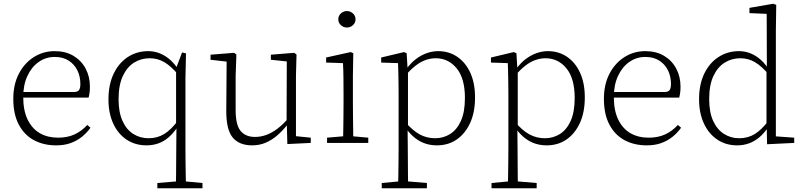

<svg xmlns="http://www.w3.org/2000/svg" viewBox="-20 -763 4287 1025"><path d="M280 13Q213 13 161.5 -14.5Q110 -42 80.5 -97.5Q51 -153 51 -235Q51 -313 81 -370Q111 -427 161 -458.5Q211 -490 272 -490Q330 -490 372 -465Q414 -440 437 -397Q460 -354 460 -300Q460 -282 458 -267.5Q456 -253 453 -242H79V-272H379Q397 -273 403 -284Q409 -295 409 -315Q409 -355 393 -387.5Q377 -420 346.5 -439.5Q316 -459 272 -459Q225 -459 187 -432.5Q149 -406 126.5 -358Q104 -310 104 -245Q104 -172 128 -123.5Q152 -75 193.5 -51.5Q235 -28 290 -28Q340 -28 378 -45.5Q416 -63 446 -96L463 -81Q443 -53 416.5 -32Q390 -11 356.5 1Q323 13 280 13Z M820 242V214L939 204H954L1061 214V242ZM762 13Q702 13 656 -17.5Q610 -48 584.5 -103.5Q559 -159 559 -232Q559 -312 587 -370Q615 -428 663 -459Q711 -490 772 -490Q800 -490 827 -480.5Q854 -471 879 -451.5Q904 -432 926 -401H939L931 -365Q893 -410 857.5 -431Q822 -452 779 -452Q733 -452 695.5 -428.5Q658 -405 635.5 -356.5Q613 -308 613 -233Q613 -164 634 -117.5Q655 -71 691.5 -48Q728 -25 773 -25Q820 -25 856.5 -47.5Q893 -70 930 -119L938 -81H925Q903 -49 878 -28Q853 -7 824 3Q795 13 762 13ZM919 242Q920 206 920 170.5Q920 135 920.5 99.5Q921 64 921 29L922 -82L920 -88V-400L921 -401L952 -483L973 -478L970 -347V29Q970 64 970.5 99.5Q971 135 971.5 170.5Q972 206 973 242Z M1326 13Q1258 13 1223 -28Q1188 -69 1188 -169L1190 -450L1208 -432L1104 -444V-471L1230 -481L1242 -472L1238 -359V-175Q1238 -96 1264.5 -64Q1291 -32 1341 -32Q1373 -32 1402.5 -43Q1432 -54 1460.5 -75.5Q1489 -97 1516 -128L1528 -97H1514Q1489 -65 1460 -40Q1431 -15 1398 -1Q1365 13 1326 13ZM1514 6 1511 -108 1510 -109 1511 -435 1426 -444V-471L1551 -481L1563 -472L1560 -359V-36L1639 -28V0Z M1726 0V-28L1831 -37H1846L1946 -28V0ZM1811 0Q1812 -25 1812.5 -62.5Q1813 -100 1813.5 -140Q1814 -180 1814 -212V-261Q1814 -308 1813.5 -349Q1813 -390 1811 -426L1721 -429V-456L1852 -485L1866 -479L1864 -359V-212Q1864 -180 1864.5 -140Q1865 -100 1865.5 -62.5Q1866 -25 1866 0ZM1832 -616Q1814 -616 1800 -628.5Q1786 -641 1786 -660Q1786 -679 1800 -691.5Q1814 -704 1832 -704Q1850 -704 1864 -691.5Q1878 -679 1878 -660Q1878 -641 1864 -628.5Q1850 -616 1832 -616Z M2018 242V214L2124 204H2140L2259 214V242ZM2105 242Q2106 212 2106.5 175.5Q2107 139 2107.5 100.5Q2108 62 2108 29V-259Q2108 -291 2107.5 -320Q2107 -349 2106.5 -375.5Q2106 -402 2105 -426L2015 -429V-456L2137 -485L2151 -479L2156 -394L2158 -391V-79L2156 -73L2157 30Q2157 63 2157.5 101Q2158 139 2158 176Q2158 213 2159 242ZM2312 13Q2282 13 2254 4.5Q2226 -4 2200 -23Q2174 -42 2150 -74H2134L2142 -113Q2183 -66 2220.5 -45.5Q2258 -25 2303 -25Q2347 -25 2383 -47.5Q2419 -70 2440.5 -117.5Q2462 -165 2462 -240Q2462 -344 2418 -398Q2374 -452 2306 -452Q2279 -452 2252 -442.5Q2225 -433 2198 -412Q2171 -391 2141 -356L2134 -394H2149Q2174 -428 2201.5 -448.5Q2229 -469 2259 -479.5Q2289 -490 2319 -490Q2377 -490 2421.5 -459.5Q2466 -429 2491 -374Q2516 -319 2516 -243Q2516 -164 2490 -107Q2464 -50 2418.5 -18.5Q2373 13 2312 13Z M2604 242V214L2710 204H2726L2845 214V242ZM2691 242Q2692 212 2692.5 175.5Q2693 139 2693.5 100.5Q2694 62 2694 29V-259Q2694 -291 2693.5 -320Q2693 -349 2692.5 -375.5Q2692 -402 2691 -426L2601 -429V-456L2723 -485L2737 -479L2742 -394L2744 -391V-79L2742 -73L2743 30Q2743 63 2743.5 101Q2744 139 2744 176Q2744 213 2745 242ZM2898 13Q2868 13 2840 4.5Q2812 -4 2786 -23Q2760 -42 2736 -74H2720L2728 -113Q2769 -66 2806.5 -45.5Q2844 -25 2889 -25Q2933 -25 2969 -47.5Q3005 -70 3026.5 -117.5Q3048 -165 3048 -240Q3048 -344 3004 -398Q2960 -452 2892 -452Q2865 -452 2838 -442.5Q2811 -433 2784 -412Q2757 -391 2727 -356L2720 -394H2735Q2760 -428 2787.5 -448.5Q2815 -469 2845 -479.5Q2875 -490 2905 -490Q2963 -490 3007.5 -459.5Q3052 -429 3077 -374Q3102 -319 3102 -243Q3102 -164 3076 -107Q3050 -50 3004.5 -18.5Q2959 13 2898 13Z M3433 13Q3366 13 3314.5 -14.5Q3263 -42 3233.5 -97.5Q3204 -153 3204 -235Q3204 -313 3234 -370Q3264 -427 3314 -458.5Q3364 -490 3425 -490Q3483 -490 3525 -465Q3567 -440 3590 -397Q3613 -354 3613 -300Q3613 -282 3611 -267.5Q3609 -253 3606 -242H3232V-272H3532Q3550 -273 3556 -284Q3562 -295 3562 -315Q3562 -355 3546 -387.5Q3530 -420 3499.5 -439.5Q3469 -459 3425 -459Q3378 -459 3340 -432.5Q3302 -406 3279.5 -358Q3257 -310 3257 -245Q3257 -172 3281 -123.5Q3305 -75 3346.5 -51.5Q3388 -28 3443 -28Q3493 -28 3531 -45.5Q3569 -63 3599 -96L3616 -81Q3596 -53 3569.5 -32Q3543 -11 3509.5 1Q3476 13 3433 13Z M3915 13Q3855 13 3809 -18Q3763 -49 3737.5 -104.5Q3712 -160 3712 -233Q3712 -313 3740 -370.5Q3768 -428 3816.5 -459Q3865 -490 3925 -490Q3954 -490 3980.5 -480.5Q4007 -471 4031.5 -452Q4056 -433 4078 -402H4091L4084 -365Q4046 -410 4010.5 -431Q3975 -452 3932 -452Q3886 -452 3848.5 -428.5Q3811 -405 3788.5 -357Q3766 -309 3766 -234Q3766 -164 3787 -118Q3808 -72 3844.5 -48.5Q3881 -25 3926 -25Q3973 -25 4009.5 -47.5Q4046 -70 4083 -119L4091 -80H4078Q4057 -49 4032 -28.5Q4007 -8 3978 2.5Q3949 13 3915 13ZM4075 7 4073 -91 4072 -93V-388L4074 -395L4073 -689L3981 -693V-721L4108 -743L4124 -737L4122 -601V-35L4220 -28V0Z"/></svg>

Font: Source Serif 4 18pt Light
Style: Regular
Weight: 300
Designer: Frank Grießhammer
Foundry: Adobe Systems Incorporated
Version: Version 4.004;hotconv 1.0.116;makeotfexe 2.5.65601